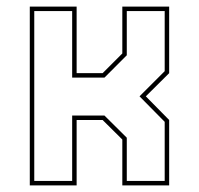

<svg xmlns="http://www.w3.org/2000/svg" viewBox="-20 -560 601 580"><path d="M70 0V-540H211.5V-339H290L349.5 -398.5V-540H491V-339L420.5 -269L491 -197.5V0H349.5V-138.5L290 -197.5H211.5V0ZM83.5 -13.5H198V-211H295.5L363 -144V-13.5H477.5V-192L401.5 -269L477.5 -345V-526.5H363V-393L295.5 -325.5H198V-526.5H83.5Z"/></svg>

Font: Tourney Expanded Thin
Style: Regular
Weight: 100
Width: 7
Designer: Tyler Finck
Foundry: Etcetera Type Co
Version: Version 1.010; ttfautohint (v1.8.3)